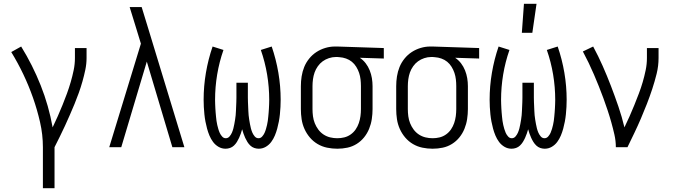

<svg xmlns="http://www.w3.org/2000/svg" viewBox="-20 -772 3540 1007"><path d="M205 215V0Q205 -66 190 -131.5Q175 -197 153 -259.5Q131 -322 102.5 -382Q74 -442 39 -499L91 -528Q151 -431 193.5 -324Q236 -217 256 -104Q270 -133 283 -162.5Q296 -192 308 -221.5Q320 -251 331 -281Q342 -311 351 -342Q360 -373 366.5 -404.5Q373 -436 373 -468V-520H434V-468Q434 -437 427.5 -406Q421 -375 412.5 -345Q404 -315 393.5 -285.5Q383 -256 371 -227Q359 -198 346.5 -169.5Q334 -141 321 -112.5Q308 -84 294 -56Q280 -28 266 0V215Z M553 0 719 -543 693 -628Q685 -655 676.5 -681.5Q668 -708 660 -735H723L757 -624L947 0H884L750 -449L616 0Z M1163 8Q1143 8 1126 -2Q1109 -12 1097.5 -27.5Q1086 -43 1078.5 -61Q1071 -79 1066 -97.5Q1061 -116 1057.5 -134.5Q1054 -153 1052 -172.5Q1050 -192 1049 -211Q1048 -230 1048 -249Q1048 -320 1060 -390.5Q1072 -461 1095 -528L1152 -510Q1130 -447 1119 -381Q1108 -315 1108 -248Q1108 -237 1108.5 -226Q1109 -215 1109.5 -204Q1110 -193 1111 -182Q1112 -171 1113 -160Q1114 -149 1115.5 -138Q1117 -127 1119.5 -116.5Q1122 -106 1125 -95.5Q1128 -85 1132.5 -75Q1137 -65 1145 -56Q1153 -47 1164 -47Q1176 -47 1184 -56.5Q1192 -66 1196.5 -76.5Q1201 -87 1204 -98.5Q1207 -110 1209 -121.5Q1211 -133 1213 -144.5Q1215 -156 1216 -167.5Q1217 -179 1217.5 -190.5Q1218 -202 1218.5 -213.5Q1219 -225 1219.5 -236.5Q1220 -248 1220 -260V-338H1280V-260Q1280 -248 1280.5 -236.5Q1281 -225 1281.5 -213.5Q1282 -202 1282.5 -190.5Q1283 -179 1284 -167.5Q1285 -156 1287 -144.5Q1289 -133 1291 -121.5Q1293 -110 1296 -98.5Q1299 -87 1303.5 -76.5Q1308 -66 1316 -56.5Q1324 -47 1336 -47Q1347 -47 1355 -56Q1363 -65 1367.5 -75Q1372 -85 1375 -95.5Q1378 -106 1380.5 -116.5Q1383 -127 1384.5 -138Q1386 -149 1387 -160Q1388 -171 1389 -182Q1390 -193 1390.5 -204Q1391 -215 1391.5 -226Q1392 -237 1392 -248Q1392 -315 1381 -381Q1370 -447 1348 -510L1405 -528Q1428 -461 1440 -390.5Q1452 -320 1452 -249Q1452 -230 1451 -211Q1450 -192 1448 -172.5Q1446 -153 1442.5 -134.5Q1439 -116 1434 -97.5Q1429 -79 1421.5 -61Q1414 -43 1402.5 -27.5Q1391 -12 1374 -2Q1357 8 1337 8Q1325 8 1313.5 4Q1302 0 1293 -8.5Q1284 -17 1277.5 -27.5Q1271 -38 1266 -49Q1261 -60 1257 -71.5Q1253 -83 1250 -94Q1247 -83 1243 -71.5Q1239 -60 1234 -49Q1229 -38 1222.5 -27.5Q1216 -17 1207 -8.5Q1198 0 1186.5 4Q1175 8 1163 8Z M1749 8Q1722 8 1695.5 2.5Q1669 -3 1646 -16.5Q1623 -30 1605.5 -50.5Q1588 -71 1577 -95.5Q1566 -120 1562 -146.5Q1558 -173 1558 -200V-320Q1558 -346 1562 -371.5Q1566 -397 1575.5 -420.5Q1585 -444 1601.5 -464.5Q1618 -485 1639.5 -499Q1661 -513 1686 -520.5Q1711 -528 1736 -528H1750L1993 -520V-465L1867 -469Q1885 -457 1898 -440Q1911 -423 1919 -403Q1927 -383 1930.5 -362Q1934 -341 1934 -320V-200Q1934 -174 1930 -147.5Q1926 -121 1916 -96.5Q1906 -72 1889.5 -51.5Q1873 -31 1850.5 -17Q1828 -3 1802 2.5Q1776 8 1749 8ZM1749 -47Q1768 -47 1786 -51.5Q1804 -56 1819.5 -67Q1835 -78 1845.5 -93.5Q1856 -109 1862 -126.5Q1868 -144 1870.5 -162.5Q1873 -181 1873 -200V-320Q1873 -338 1871 -355.5Q1869 -373 1863.5 -389.5Q1858 -406 1848.5 -421.5Q1839 -437 1825.5 -448Q1812 -459 1795 -465Q1778 -471 1761 -472L1750 -473H1741Q1723 -473 1705 -467Q1687 -461 1672.5 -450.5Q1658 -440 1647 -424.5Q1636 -409 1630 -392Q1624 -375 1621.5 -356.5Q1619 -338 1619 -320V-200Q1619 -181 1621.5 -162Q1624 -143 1631 -125.5Q1638 -108 1649.5 -92.5Q1661 -77 1677 -66.5Q1693 -56 1711.5 -51.5Q1730 -47 1749 -47Z M2249 8Q2222 8 2195.5 2.5Q2169 -3 2146 -16.5Q2123 -30 2105.5 -50.5Q2088 -71 2077 -95.5Q2066 -120 2062 -146.5Q2058 -173 2058 -200V-320Q2058 -346 2062 -371.5Q2066 -397 2075.5 -420.5Q2085 -444 2101.5 -464.5Q2118 -485 2139.5 -499Q2161 -513 2186 -520.5Q2211 -528 2236 -528H2250L2493 -520V-465L2367 -469Q2385 -457 2398 -440Q2411 -423 2419 -403Q2427 -383 2430.5 -362Q2434 -341 2434 -320V-200Q2434 -174 2430 -147.5Q2426 -121 2416 -96.5Q2406 -72 2389.5 -51.5Q2373 -31 2350.5 -17Q2328 -3 2302 2.5Q2276 8 2249 8ZM2249 -47Q2268 -47 2286 -51.5Q2304 -56 2319.5 -67Q2335 -78 2345.5 -93.5Q2356 -109 2362 -126.5Q2368 -144 2370.5 -162.5Q2373 -181 2373 -200V-320Q2373 -338 2371 -355.5Q2369 -373 2363.5 -389.5Q2358 -406 2348.5 -421.5Q2339 -437 2325.5 -448Q2312 -459 2295 -465Q2278 -471 2261 -472L2250 -473H2241Q2223 -473 2205 -467Q2187 -461 2172.5 -450.5Q2158 -440 2147 -424.5Q2136 -409 2130 -392Q2124 -375 2121.5 -356.5Q2119 -338 2119 -320V-200Q2119 -181 2121.5 -162Q2124 -143 2131 -125.5Q2138 -108 2149.5 -92.5Q2161 -77 2177 -66.5Q2193 -56 2211.5 -51.5Q2230 -47 2249 -47Z M2663 8Q2643 8 2626 -2Q2609 -12 2597.5 -27.5Q2586 -43 2578.5 -61Q2571 -79 2566 -97.5Q2561 -116 2557.5 -134.5Q2554 -153 2552 -172.5Q2550 -192 2549 -211Q2548 -230 2548 -249Q2548 -320 2560 -390.5Q2572 -461 2595 -528L2652 -510Q2630 -447 2619 -381Q2608 -315 2608 -248Q2608 -237 2608.5 -226Q2609 -215 2609.5 -204Q2610 -193 2611 -182Q2612 -171 2613 -160Q2614 -149 2615.5 -138Q2617 -127 2619.5 -116.5Q2622 -106 2625 -95.5Q2628 -85 2632.5 -75Q2637 -65 2645 -56Q2653 -47 2664 -47Q2676 -47 2684 -56.5Q2692 -66 2696.5 -76.5Q2701 -87 2704 -98.5Q2707 -110 2709 -121.5Q2711 -133 2713 -144.5Q2715 -156 2716 -167.5Q2717 -179 2717.5 -190.5Q2718 -202 2718.5 -213.5Q2719 -225 2719.5 -236.5Q2720 -248 2720 -260V-338H2780V-260Q2780 -248 2780.5 -236.5Q2781 -225 2781.5 -213.5Q2782 -202 2782.5 -190.5Q2783 -179 2784 -167.5Q2785 -156 2787 -144.5Q2789 -133 2791 -121.5Q2793 -110 2796 -98.5Q2799 -87 2803.5 -76.5Q2808 -66 2816 -56.5Q2824 -47 2836 -47Q2847 -47 2855 -56Q2863 -65 2867.5 -75Q2872 -85 2875 -95.5Q2878 -106 2880.5 -116.5Q2883 -127 2884.5 -138Q2886 -149 2887 -160Q2888 -171 2889 -182Q2890 -193 2890.5 -204Q2891 -215 2891.5 -226Q2892 -237 2892 -248Q2892 -315 2881 -381Q2870 -447 2848 -510L2905 -528Q2928 -461 2940 -390.5Q2952 -320 2952 -249Q2952 -230 2951 -211Q2950 -192 2948 -172.5Q2946 -153 2942.5 -134.5Q2939 -116 2934 -97.5Q2929 -79 2921.5 -61Q2914 -43 2902.5 -27.5Q2891 -12 2874 -2Q2857 8 2837 8Q2825 8 2813.5 4Q2802 0 2793 -8.5Q2784 -17 2777.5 -27.5Q2771 -38 2766 -49Q2761 -60 2757 -71.5Q2753 -83 2750 -94Q2747 -83 2743 -71.5Q2739 -60 2734 -49Q2729 -38 2722.5 -27.5Q2716 -17 2707 -8.5Q2698 0 2686.5 4Q2675 8 2663 8ZM2717 -600 2728 -752H2794L2772 -600Z M3210 0Q3210 -33 3202.5 -66Q3195 -99 3186 -131Q3177 -163 3166.5 -194.5Q3156 -226 3144.5 -257.5Q3133 -289 3120.5 -320Q3108 -351 3095 -381.5Q3082 -412 3067.5 -442Q3053 -472 3037 -502L3091 -528Q3118 -478 3141 -426Q3164 -374 3184.5 -320.5Q3205 -267 3223.5 -213Q3242 -159 3255 -104Q3269 -133 3282 -162Q3295 -191 3307 -221Q3319 -251 3330.5 -281Q3342 -311 3351 -342Q3360 -373 3366.5 -404.5Q3373 -436 3373 -468V-520H3434V-468Q3434 -426 3424 -385.5Q3414 -345 3401 -305.5Q3388 -266 3373 -227.5Q3358 -189 3341.5 -150.5Q3325 -112 3307 -74.5Q3289 -37 3271 0Z"/></svg>

Font: Iosevka Custom Light
Style: Regular
Weight: 300
Monospace: yes
Designer: Belleve Invis
Foundry: Belleve Invis
Version: Version 27.3.5